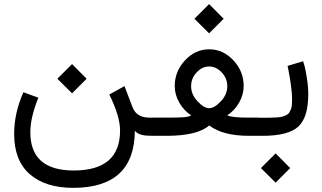

<svg xmlns="http://www.w3.org/2000/svg" viewBox="-20 -660 1566 933"><path d="M336.9 252.9Q200.7 252.9 124.8 186.5Q48.8 120.1 48.8 -8.8Q48.8 -111.3 93.8 -211.9L166.5 -185.1Q127.4 -89.4 127.4 -17.1Q127.4 168.5 338.4 168.5Q563.5 168.5 563.5 -25.9Q563.5 -94.7 511.2 -200.7L585 -241.7L624.5 -137.7Q644 -89.4 703.6 -88.4L729.5 -87.9Q738.3 -87.9 738.3 -52.7V-36.1Q738.3 0 729.5 0L704.1 -0.5Q652.3 -1.5 635.3 -24.9Q633.8 252 336.9 252.9ZM330.1 -348.6 400.9 -277.3 330.1 -206.5 258.8 -277.3Z M1084.5 -241.2Q1084.5 -279.3 1057.4 -308.1Q1030.3 -336.9 996.1 -336.9Q962.4 -336.9 935.5 -308.1Q908.7 -279.3 908.7 -241.2Q908.7 -201.2 939.9 -167.7Q971.2 -134.3 996.6 -134.3Q1022 -134.3 1053.2 -167.7Q1084.5 -201.2 1084.5 -241.2ZM1164.1 -242.2Q1164.1 -199.7 1141.8 -161.1Q1119.6 -122.6 1084.5 -99.6Q1105.5 -88.4 1188 -88.4H1237.3Q1246.1 -88.4 1246.1 -52.7V-36.1Q1246.1 0 1237.3 0H1189.9Q1063 0 996.6 -50.3Q938.5 0 789.1 0H724.1Q700.7 0 700.7 -36.1V-52.7Q700.7 -88.4 724.1 -88.4H789.6Q846.2 -88.4 872.3 -90.3Q898.4 -92.3 908.7 -99.6Q873.5 -122.6 851.3 -161.1Q829.1 -199.7 829.1 -242.2Q829.1 -313 878.9 -366.7Q928.7 -420.4 996.6 -420.4Q1064.5 -420.4 1114.3 -366.7Q1164.1 -313 1164.1 -242.2ZM996.1 -640.1 1066.9 -568.8 996.1 -498 924.8 -568.8Z M1255.9 0H1232.9Q1221.2 0 1217.3 -8.5Q1213.4 -17.1 1213.4 -36.1V-52.7Q1213.4 -71.8 1217 -79.8Q1220.7 -87.9 1231.9 -87.9H1257.8Q1282.7 -87.9 1296.6 -88.1Q1310.5 -88.4 1327.1 -89.6Q1343.8 -90.8 1352.3 -93.3Q1360.8 -95.7 1370.6 -100.3Q1380.4 -105 1384.5 -111.1Q1388.7 -117.2 1392.8 -127Q1397 -136.7 1398.2 -148.9Q1399.4 -161.1 1399.4 -177.7Q1399.4 -205.1 1393.8 -245.6Q1388.2 -286.1 1382.8 -313L1377.4 -339.8L1453.1 -362.3Q1456.1 -353.5 1460.2 -338.4Q1464.4 -323.2 1471.2 -281.2Q1478 -239.3 1478 -202.6Q1478 -89.4 1429.4 -44.7Q1380.9 0 1255.9 0ZM1319.3 85.4 1390.1 156.7 1319.3 227.5 1248 156.7Z"/></svg>

Font: Samim WOL
Style: WOL
Weight: 400
Foundry: DejaVu fonts team - Redesigned by Saber Rastikerdar
Version: Version 4.0.0